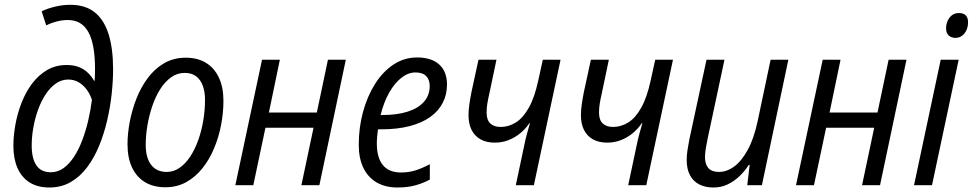

<svg xmlns="http://www.w3.org/2000/svg" viewBox="-20 -790 4149 819"><path d="M190.9 9.8Q140.1 9.8 106 -12Q71.8 -33.7 54.4 -73.7Q37.1 -113.8 37.1 -167.5Q37.1 -210.9 45.7 -258.5Q54.2 -306.2 71.8 -351.3Q89.4 -396.5 116.5 -432.9Q143.6 -469.2 180.4 -491Q217.3 -512.7 264.6 -512.7Q295.4 -512.7 317.9 -503.4Q340.3 -494.1 356 -478.5Q371.6 -462.9 381.3 -445.3H383.8Q384.8 -457.5 385 -471.4Q385.3 -485.4 385.3 -496.1Q385.3 -602.1 356.9 -653.3Q328.6 -704.6 269.5 -704.6Q246.6 -704.6 222.4 -698.5Q198.2 -692.4 177.2 -681.6L157.7 -741.7Q182.1 -753.9 215.1 -761.7Q248 -769.5 279.8 -769.5Q344.2 -769.5 384.3 -737.3Q424.3 -705.1 443.4 -643.6Q462.4 -582 462.4 -494.6Q462.4 -444.8 456.3 -388.7Q450.2 -332.5 437 -275.9Q423.8 -219.2 402.8 -168Q381.8 -116.7 351.8 -76.7Q321.8 -36.6 281.7 -13.4Q241.7 9.8 190.9 9.8ZM196.8 -55.2Q226.6 -55.2 251.5 -73.2Q276.4 -91.3 296.4 -122.3Q316.4 -153.3 331.3 -192.9Q346.2 -232.4 356.4 -276.6Q366.7 -320.8 372.1 -364.3Q363.8 -389.2 349.4 -408.4Q335 -427.7 315.4 -439.2Q295.9 -450.7 271 -450.7Q242.2 -450.7 218 -433.6Q193.8 -416.5 174.8 -387.7Q155.8 -358.9 142.6 -322.5Q129.4 -286.1 122.3 -246.3Q115.2 -206.5 115.2 -168.5Q115.2 -114.7 135 -85Q154.8 -55.2 196.8 -55.2Z M685.5 8.8Q634.8 8.8 598.6 -12.9Q562.5 -34.7 543.2 -75.7Q523.9 -116.7 523.9 -174.3Q523.9 -219.7 533.4 -270.3Q543 -320.8 562 -369.4Q581.1 -418 610.6 -457.5Q640.1 -497.1 680.4 -520.5Q720.7 -543.9 772 -543.9Q822.8 -543.9 858.6 -522Q894.5 -500 913.8 -458.7Q933.1 -417.5 933.1 -359.4Q933.1 -310.1 923.3 -258.3Q913.6 -206.5 893.8 -158.7Q874 -110.8 844.2 -73.2Q814.5 -35.6 774.9 -13.4Q735.4 8.8 685.5 8.8ZM691.4 -56.6Q720.7 -56.6 745.8 -74Q771 -91.3 791 -121.6Q811 -151.9 825.2 -191.2Q839.4 -230.5 846.9 -274.9Q854.5 -319.3 854.5 -364.7Q854.5 -396.5 845.7 -422.4Q836.9 -448.2 817.9 -463.6Q798.8 -479 768.1 -479Q735.8 -479 709.5 -460Q683.1 -440.9 662.8 -408.7Q642.6 -376.5 629.2 -336.4Q615.7 -296.4 608.6 -253.7Q601.6 -210.9 601.6 -171.9Q601.6 -116.7 624.8 -86.7Q647.9 -56.6 691.4 -56.6Z M983.9 0 1097.7 -535.2H1173.8L1127 -310.1H1331.5L1378.9 -535.2H1455.1L1342.3 0H1265.6L1317.4 -245.1H1112.3L1060.5 0Z M1675.3 9.8Q1624 9.8 1586.9 -11.7Q1549.8 -33.2 1530 -74Q1510.3 -114.7 1510.3 -172.4Q1510.3 -245.1 1528.3 -312Q1546.4 -378.9 1579.6 -431.6Q1612.8 -484.4 1658.4 -514.6Q1704.1 -544.9 1759.3 -544.9Q1820.3 -544.9 1853.5 -514.9Q1886.7 -484.9 1886.7 -429.2Q1886.7 -387.2 1868.9 -352.1Q1851.1 -316.9 1815.9 -291.5Q1780.8 -266.1 1728 -252.2Q1675.3 -238.3 1605 -238.3H1592.3Q1590.3 -224.1 1588.9 -208.5Q1587.4 -192.9 1587.4 -178.2Q1587.4 -117.2 1613.3 -85.7Q1639.2 -54.2 1690.9 -54.2Q1723.6 -54.2 1752.2 -63.2Q1780.8 -72.3 1813.5 -89.4V-23.9Q1783.2 -7.8 1750.2 1Q1717.3 9.8 1675.3 9.8ZM1603.5 -299.3H1610.8Q1672.9 -299.3 1718 -313.5Q1763.2 -327.6 1788.1 -355.5Q1813 -383.3 1813 -423.8Q1813 -449.7 1798.1 -465.3Q1783.2 -481 1752 -481Q1721.7 -481 1692.6 -458.5Q1663.6 -436 1640.4 -395.3Q1617.2 -354.5 1603.5 -299.3Z M2180.2 0 2216.3 -170.4Q2221.2 -195.3 2228 -220Q2234.9 -244.6 2240.7 -264.6H2238.3Q2222.2 -240.7 2199.5 -221.9Q2176.8 -203.1 2149.4 -192.4Q2122.1 -181.6 2090.8 -181.6Q2054.7 -181.6 2029.8 -195.6Q2004.9 -209.5 1991.7 -235.6Q1978.5 -261.7 1978.5 -298.8Q1978.5 -320.3 1982.2 -345.7Q1985.8 -371.1 1991.2 -397.9L2021 -535.2H2097.7L2067.9 -393.6Q2062 -367.7 2058.8 -348.4Q2055.7 -329.1 2055.7 -309.6Q2055.7 -278.3 2071.5 -263.4Q2087.4 -248.5 2115.7 -248.5Q2149.9 -248.5 2180.7 -267.8Q2211.4 -287.1 2235.8 -330.6Q2260.3 -374 2275.9 -446.3L2295.4 -535.2H2371.1L2257.3 0Z M2659.7 0 2695.8 -170.4Q2700.7 -195.3 2707.5 -220Q2714.4 -244.6 2720.2 -264.6H2717.8Q2701.7 -240.7 2679 -221.9Q2656.2 -203.1 2628.9 -192.4Q2601.6 -181.6 2570.3 -181.6Q2534.2 -181.6 2509.3 -195.6Q2484.4 -209.5 2471.2 -235.6Q2458 -261.7 2458 -298.8Q2458 -320.3 2461.7 -345.7Q2465.3 -371.1 2470.7 -397.9L2500.5 -535.2H2577.1L2547.4 -393.6Q2541.5 -367.7 2538.3 -348.4Q2535.2 -329.1 2535.2 -309.6Q2535.2 -278.3 2551 -263.4Q2566.9 -248.5 2595.2 -248.5Q2629.4 -248.5 2660.2 -267.8Q2690.9 -287.1 2715.3 -330.6Q2739.7 -374 2755.4 -446.3L2774.9 -535.2H2850.6L2736.8 0Z M3023.4 9.8Q2987.8 9.8 2962.2 -3.7Q2936.5 -17.1 2922.9 -43.2Q2909.2 -69.3 2909.2 -107.4Q2909.2 -127.4 2912.6 -150.1Q2916 -172.9 2920.4 -194.8L2993.7 -535.2H3070.3L2997.6 -194.3Q2993.2 -172.9 2990.2 -153.8Q2987.3 -134.8 2987.3 -118.7Q2987.3 -89.4 3001.7 -73Q3016.1 -56.6 3046.9 -56.6Q3080.6 -56.6 3112.3 -80.1Q3144 -103.5 3170.2 -151.9Q3196.3 -200.2 3211.9 -273.4L3267.1 -535.2H3342.8L3230 0H3167.5L3177.7 -86.4H3173.8Q3157.7 -61 3135.3 -39.3Q3112.8 -17.6 3085 -3.9Q3057.1 9.8 3023.4 9.8Z M3375.5 0 3489.3 -535.2H3565.4L3518.6 -310.1H3723.1L3770.5 -535.2H3846.7L3733.9 0H3657.2L3709 -245.1H3503.9L3452.1 0Z M3878.9 0 3992.7 -535.2H4069.3L3955.6 0ZM4056.2 -628.4Q4037.6 -628.4 4026.6 -638.9Q4015.6 -649.4 4015.6 -668.9Q4015.6 -685.5 4022 -700.4Q4028.3 -715.3 4040.5 -724.9Q4052.7 -734.4 4070.8 -734.4Q4089.8 -734.4 4099.6 -724.4Q4109.4 -714.4 4109.4 -695.3Q4109.4 -666.5 4094 -647.5Q4078.6 -628.4 4056.2 -628.4Z"/></svg>

Font: Open Sans SemiCondensed
Style: Italic
Weight: 400
Width: 4
Italic angle: -12°
Designer: Monotype Design Team
Foundry: Monotype Imaging Inc.
Version: Version 3.000